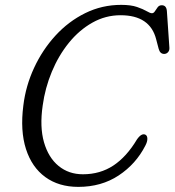

<svg xmlns="http://www.w3.org/2000/svg" viewBox="-20 -734 699 769"><path d="M562.5 -194.5Q570 -190.5 570.2 -178.5Q570.5 -166.5 562 -150.5Q524.5 -77 455.2 -31.2Q386 14.5 293.5 14.5Q215.5 14.5 161.5 -24.8Q107.5 -64 84 -137.2Q60.5 -210.5 73.5 -311.5Q83 -390 116.5 -462.2Q150 -534.5 202.2 -591.5Q254.5 -648.5 321.5 -681.5Q388.5 -714.5 465.5 -714.5Q504.5 -714.5 529 -706Q553.5 -697.5 567.5 -689.2Q581.5 -681 588.5 -681Q595.5 -681 600.5 -689Q605.5 -697 611.5 -705Q617.5 -713 628 -713Q647 -713 648.5 -688.5L658.5 -542Q659 -531.5 652.8 -524.8Q646.5 -518 637.5 -518Q621 -518 615.5 -538.5L605.5 -576.5Q581 -673 463 -673Q402.5 -673 349.8 -643.2Q297 -613.5 255.8 -562.5Q214.5 -511.5 187.5 -446.5Q160.5 -381.5 151 -311.5Q138.5 -226 156.2 -164.2Q174 -102.5 214.8 -69.2Q255.5 -36 312 -36Q381 -36 434 -71Q487 -106 528.5 -175.5Q547 -202 562.5 -194.5Z"/></svg>

Font: Fraunces 72pt S100 Light
Style: Italic
Weight: 300
Italic angle: -16°
Version: Version 1.000; ttfautohint (v1.8.3)